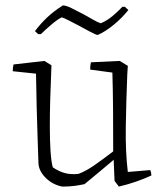

<svg xmlns="http://www.w3.org/2000/svg" viewBox="-20 -680 597 709"><path d="M210 9Q174 2 148.5 -23.5Q123 -49 122 -78Q121 -113 119 -166Q117 -219 115.5 -281.5Q114 -344 113 -408L27 -417Q27 -430 30 -442L144 -455L170 -439L169 -411Q167 -366 165.5 -314.5Q164 -263 164 -213Q164 -163 166.5 -123Q169 -83 175 -62Q199 -46 221 -40.5Q243 -35 270 -38Q297 -48 328 -69.5Q359 -91 398 -121Q398 -197 397.5 -272Q397 -347 395 -412L313 -423Q313 -429 313.5 -435.5Q314 -442 316 -450L422 -455L452 -437L450 -405Q446 -306 444.5 -212.5Q443 -119 452 -45L535 -52Q539 -42 539 -32Q513 -20 483 -9.5Q453 1 419 9L403 -12L400 -84V-90Q370 -65 344 -43Q318 -21 292 0Q273 4 254.5 6.5Q236 9 210 9ZM121 -554 109 -565Q130 -593 154.5 -616Q179 -639 212 -660Q224 -660 245 -649.5Q266 -639 289 -627Q307 -617 323.5 -607.5Q340 -598 352 -594Q376 -604 397 -622Q418 -640 432 -655H441L454 -643Q431 -614 400 -588.5Q369 -563 341 -551Q335 -551 313.5 -562.5Q292 -574 268 -587Q250 -596 234 -604.5Q218 -613 208 -616Q193 -609 169.5 -589Q146 -569 131 -554Z"/></svg>

Font: Labrada Light
Style: Regular
Weight: 300
Designer: Mercedes Jáuregui
Foundry: Omnibus-Type Team
Version: Version 1.000; ttfautohint (v1.8.4.7-5d5b)